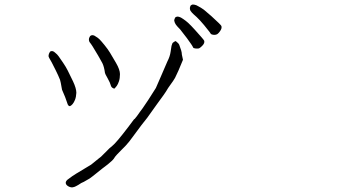

<svg xmlns="http://www.w3.org/2000/svg" viewBox="-20 -803 1540 851"><path d="M884.8 -691.4Q865.2 -714.8 851.6 -727.5Q837.9 -739.3 830.6 -747.1Q823.2 -754.9 822.3 -760.7Q820.3 -767.6 823.2 -774.4Q824.2 -779.3 829.1 -781.2Q834 -784.2 841.8 -782.2Q849.6 -781.2 860.4 -774.4Q873 -767.6 883.8 -759.8Q897.5 -748 917 -731.4Q960 -692.4 961.4 -687.5Q962.9 -682.6 961.4 -676.8Q960 -670.9 954.1 -663.1Q948.2 -655.3 943.4 -651.9Q938.5 -648.4 928.7 -648.4Q918 -649.4 915 -652.3Q915 -654.3 884.8 -691.4ZM808.6 -633.8Q782.2 -668 778.3 -672.9Q765.6 -685.5 759.8 -693.4Q753.9 -702.1 752.9 -709Q751 -714.8 754.9 -721.7Q755.9 -726.6 761.7 -728.5Q766.6 -730.5 773.4 -728.5Q781.2 -726.6 792 -718.8Q803.7 -710.9 813.5 -702.1Q827.1 -689.5 843.8 -670.9Q882.8 -627.9 884.8 -623Q886.7 -618.2 884.8 -612.3Q882.8 -606.4 876 -599.6Q869.1 -592.8 864.3 -589.8Q859.4 -586.9 848.1 -587.9Q836.9 -588.9 835.9 -592.8Q833 -600.6 808.6 -633.8ZM246.1 -449.2Q238.3 -468.8 227.1 -491.2Q215.8 -513.7 209 -526.9Q202.1 -540 198.2 -545.9Q194.3 -551.8 195.3 -557.6Q196.3 -564.5 199.2 -569.3Q201.2 -574.2 204.6 -575.7Q208 -577.1 213.4 -576.2Q218.8 -575.2 225.6 -568.4Q233.4 -562.5 239.7 -553.7Q246.1 -544.9 259.3 -525.4Q272.5 -505.9 280.3 -490.2Q288.1 -474.6 303.7 -442.4Q318.4 -411.1 318.4 -391.6Q317.4 -373 312.5 -360.8Q307.6 -348.6 301.8 -341.8Q295.9 -335 291 -333Q282.2 -330.1 277.3 -348.6Q270.5 -368.2 268.6 -373Q255.9 -403.3 254.9 -405.3Q248 -445.3 246.1 -449.2ZM433.6 -523.4Q431.6 -527.3 415 -556.6Q398.4 -585 390.6 -597.2Q382.8 -609.4 377.9 -615.2Q374 -620.1 374 -627Q374 -633.8 377 -638.7Q378.9 -643.6 382.8 -645.5Q386.7 -647.5 392.1 -647Q397.5 -646.5 405.3 -640.6Q414.1 -635.7 421.4 -628.4Q428.7 -621.1 443.4 -603Q458 -585 467.3 -569.8Q476.6 -554.7 494.1 -524.4Q511.7 -494.1 511.7 -474.6Q511.7 -456.1 507.3 -442.9Q502.9 -429.7 497.6 -422.4Q492.2 -415 488.3 -411.1Q485.4 -409.2 479.5 -413.1Q472.7 -417 470.7 -425.8Q468.8 -434.6 457 -456.1Q445.3 -476.6 445.3 -479.5Q441.4 -507.8 433.6 -523.4ZM351.6 2.9Q340.8 6.8 327.1 16.6Q313.5 24.4 309.6 25.4Q301.8 28.3 294.9 27.3Q285.2 25.4 279.3 20.5Q271.5 14.6 271.5 7.8Q270.5 2 278.3 -5.9Q280.3 -6.8 300.8 -22.5Q305.7 -25.4 317.4 -33.2Q377.9 -70.3 383.8 -73.2Q401.4 -87.9 418.9 -101.6Q430.7 -110.4 432.6 -113.3Q432.6 -113.3 456.1 -136.7Q462.9 -144.5 464.8 -145.5Q468.8 -148.4 477.5 -156.2Q495.1 -169.9 547.9 -239.3Q573.2 -273.4 574.2 -274.4Q576.2 -275.4 576.2 -275.4Q576.2 -275.4 578.1 -277.3Q585.9 -286.1 600.6 -307.6Q605.5 -312.5 636.7 -359.4L670.9 -413.1Q671.9 -414.1 694.3 -466.8Q719.7 -526.4 721.7 -530.3Q733.4 -552.7 736.3 -574.2Q738.3 -586.9 740.2 -599.6Q742.2 -606.4 743.2 -608.4Q744.1 -613.3 751 -617.2Q757.8 -622.1 759.8 -620.1Q771.5 -611.3 774.4 -604.5Q786.1 -572.3 785.2 -570.3Q784.2 -567.4 791 -538.1Q768.6 -482.4 755.9 -458Q748 -444.3 736.3 -428.7Q724.6 -413.1 715.8 -397.5Q714.8 -394.5 676.8 -342.8Q639.6 -290 632.8 -281.2Q627.9 -274.4 607.4 -249Q560.5 -185.5 553.7 -176.8Q539.1 -158.2 519.5 -139.6Q493.2 -113.3 490.2 -108.4Q487.3 -104.5 484.4 -99.6Q481.4 -95.7 476.6 -90.8Q460 -75.2 435.5 -57.6Q431.6 -54.7 391.6 -22.5Q385.7 -17.6 377 -11.7Z"/></svg>

Font: ToneOZ-YinPZ-Tsuipita-TC
Style: Regular
Weight: 400
Designer: ÂÆ£ÂøóÂáåJeffrey Xuan(jeffreyx@gmail.com, ToneOZ.com) ÈòøÂù§(cjkFonts)
Foundry: ToneOZ
Version: Version 0.24071